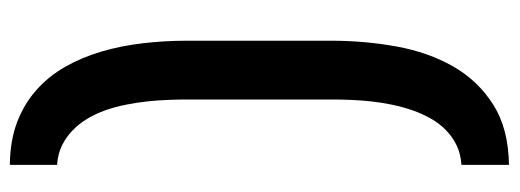

<svg xmlns="http://www.w3.org/2000/svg" viewBox="-338 -496 1010 373"><g transform="rotate(-90 166.5 -309.0)"><path d="M33.2 83Q54.7 81.5 71.3 73.5Q87.9 65.4 100.8 52.7Q113.8 40 123 23.7Q132.3 7.3 138.7 -10.7Q145.5 -30.3 149.9 -51Q154.3 -71.8 156.5 -92.3Q158.7 -112.8 159.4 -131.8Q160.2 -150.9 160.2 -167V-452.1Q160.2 -468.3 159.4 -487.5Q158.7 -506.8 156.5 -527.3Q154.3 -547.9 150.1 -568.8Q146 -589.8 139.2 -608.9Q132.8 -627 123.3 -643.1Q113.8 -659.2 100.8 -671.9Q87.9 -684.6 71.3 -692.9Q54.7 -701.2 33.2 -702.6V-794.4Q80.1 -793.9 116 -780.3Q151.9 -766.6 178.7 -742.7Q205.6 -718.8 223.9 -686.5Q242.2 -654.3 253.4 -616.2Q264.6 -578.1 269.5 -535.9Q274.4 -493.7 274.4 -450.2V-170.4Q274.4 -105 263.2 -43.2Q252 18.6 224.4 66.9Q196.8 115.2 150.1 144.8Q103.5 174.3 33.2 175.3Z"/></g></svg>

Font: Akaash Gobhi
Style: Regular
Weight: 400
Designer: Kulbir Singh Thind, MD
Foundry: Punjab Online
Version: Version 1.200